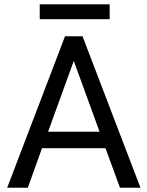

<svg xmlns="http://www.w3.org/2000/svg" viewBox="-20 -881 692 901"><path d="M475.1 -185.5 543 0H639.2L367.2 -710.9H285.2L13.7 0H110.4L177.2 -185.5ZM205.6 -262.7 326.2 -595.2 447.3 -262.7ZM494.6 -791V-860.8H166.5V-791Z"/></svg>

Font: Roboto1
Style: rg
Weight: 400
Designer: Google
Version: Version 2.137; 2017